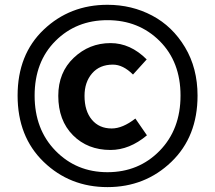

<svg xmlns="http://www.w3.org/2000/svg" viewBox="-20 -763 889 793"><path d="M423.8 -743.2Q524.4 -743.2 608.4 -698.7Q692.4 -654.3 744.1 -567.9Q795.9 -481.4 795.9 -368.2Q795.9 -198.2 687.5 -94.2Q579.1 9.8 423.8 9.8Q268.6 9.8 160.6 -94.2Q52.7 -198.2 52.7 -368.2Q52.7 -538.1 160.6 -640.6Q268.6 -743.2 423.8 -743.2ZM423.8 -51.8Q552.7 -51.8 639.2 -140.1Q725.6 -228.5 725.6 -368.2Q725.6 -507.8 639.2 -593.8Q552.7 -679.7 423.8 -679.7Q294.9 -679.7 209 -593.8Q123 -507.8 123 -368.2Q123 -228.5 209.5 -140.1Q295.9 -51.8 423.8 -51.8ZM436.5 -143.6Q341.8 -143.6 281.2 -204.6Q220.7 -265.6 220.7 -367.2Q220.7 -463.9 284.7 -524.4Q348.6 -585 436.5 -585Q518.6 -585 585.9 -517.6L529.3 -455.1Q488.3 -496.1 446.3 -496.1Q391.6 -496.1 360.4 -460Q329.1 -423.8 329.1 -367.2Q329.1 -304.7 359.4 -268.6Q389.6 -232.4 441.4 -232.4Q486.3 -232.4 539.1 -273.4L586.9 -204.1Q514.6 -143.6 436.5 -143.6Z"/></svg>

Font: Nasu
Style: Bold
Weight: 700
Designer: Ryoko NISHIZUKA (kana &amp; ideographs); Paul D. Hunt (Latin, Greek &amp; Cyrillic); Wenlong ZHANG (bopomofo); Sandoll C
Version: Version 2014.1215